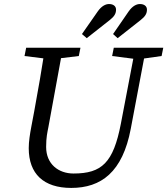

<svg xmlns="http://www.w3.org/2000/svg" viewBox="-20 -903 818 938"><path d="M120.4 -179.1C120.4 -53.8 192.8 15.1 328 15.1C474 15.1 578.9 -62.1 618.8 -273.7L693.7 -669.7H641.4L570.4 -298.2C533.6 -108.3 477.6 -55.3 339 -55.3C265.9 -55.3 205.4 -101.3 205.4 -185.1C205.4 -231.7 211.3 -255.8 216.4 -282L287.4 -669.7H200.3C184.3 -566.7 166.3 -462.8 147.3 -359.9L133.3 -285.6C126.3 -248.7 120.4 -211.9 120.4 -179.1ZM99.8 -629.3 221.3 -614.3H240.5L365 -629.3L373.1 -669.7H107.8L99.8 -629.3ZM527.8 -629.3 644.5 -614.4H663.7L769.5 -629.3L777.6 -669.7H535.9L527.8 -629.3ZM380.4 -736.7 403.8 -716.5 516 -804.9C538.9 -822.9 546.9 -837 546.9 -856C546.9 -874.2 531.8 -883.3 512.7 -883.3C496.5 -883.3 476.5 -874.2 457.5 -847.2L380.4 -736.7ZM532.4 -736.7 554.7 -716.5 666.9 -804.9C689.9 -822.9 697.9 -837 697.9 -856C697.9 -874.2 682.7 -883.3 663.6 -883.3C647.4 -883.3 627.4 -874.2 608.5 -847.2L532.4 -736.7Z"/></svg>

Font: Source Serif Variable
Style: Italic
Weight: 389
Italic angle: -12°
Designer: Frank Grießhammer
Foundry: Adobe Systems Incorporated
Version: Version 3.001;hotconv 1.0.111;makeotfexe 2.5.65597